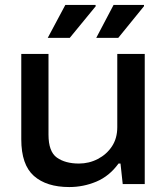

<svg xmlns="http://www.w3.org/2000/svg" viewBox="-20 -744 675 776"><path d="M173 -591 244 -724H366L367 -719L262 -591ZM369 -591 439 -724H562V-719L458 -591ZM260 12Q168 12 117 -33Q66 -78 66 -181V-526H176V-200Q176 -131 210 -107Q244 -83 299 -83Q340 -83 375.5 -101.5Q411 -120 432.5 -152.5Q454 -185 454 -230V-526H565V0H476L467 -83H459Q422 -32 369.5 -10Q317 12 260 12Z"/></svg>

Font: Archivo SemiExpanded Medium
Style: Regular
Weight: 500
Width: 6
Designer: Hector Gatti
Foundry: Omnibus-Type
Version: Version 2.001; ttfautohint (v1.8.3)